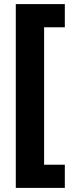

<svg xmlns="http://www.w3.org/2000/svg" viewBox="-20 -750 358 936"><path d="M296 166V53H195V-617H296V-730H57V166Z"/></svg>

Font: Noto Sans Georgian SemiCondensed ExtraBold
Style: Regular
Weight: 800
Width: 4
Designer: Monotype Design Team, Akaki Razmadze
Foundry: Google LLC
Version: Version 2.005